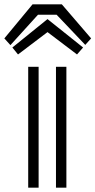

<svg xmlns="http://www.w3.org/2000/svg" viewBox="-59 -865 440 885"><path d="M116 -797 -11 -657 -39 -688 91 -845H226L361 -688L334 -658L202 -797ZM24 -614 -2 -646 160 -777 324 -646 296 -614 160 -717ZM199 -557H247V0H199ZM71 -557H119V0H71Z"/></svg>

Font: Train One
Style: Regular
Weight: 400
Designer: Fontworks Inc.
Foundry: Fontworks Inc.
Version: Version 1.100